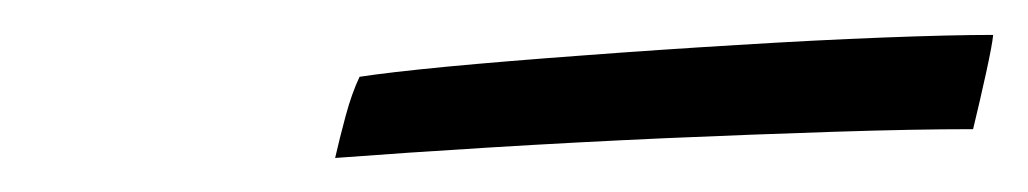

<svg xmlns="http://www.w3.org/2000/svg" viewBox="-20 -674 589 110"><path d="M537.5 -600Q504 -600 457.8 -598.5Q411.5 -597 360.5 -594.8Q309.5 -592.5 260.5 -589.5Q211.5 -586.5 172 -583.5Q174.5 -594.5 178 -607.5Q181.5 -620.5 186 -630Q202 -632.5 236 -635.8Q270 -639 313.5 -642.2Q357 -645.5 402 -648.2Q447 -651 486 -652.5Q525 -654 549 -654Q548.5 -648.5 545 -632.5Q541.5 -616.5 537.5 -600Z"/></svg>

Font: Grandstander Light
Style: Italic
Weight: 300
Italic angle: -15°
Designer: Tyler Finck
Foundry: Etcetera Type Co
Version: Version 1.200; ttfautohint (v1.8.3)